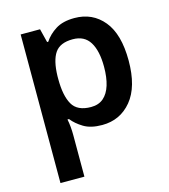

<svg xmlns="http://www.w3.org/2000/svg" viewBox="-116 -644 859 976"><g transform="rotate(-15 313.0 -156.0)"><path d="M366 -552Q461 -552 519 -481.5Q577 -411 577 -272Q577 -134 517.5 -62Q458 10 363 10Q303 10 266 -12.5Q229 -35 207 -63H199Q203 -45 205 -22.5Q207 0 207 20V240H81V-542H183L201 -470H207Q229 -504 267 -528Q305 -552 366 -552ZM330 -450Q263 -450 236 -410.5Q209 -371 207 -289V-273Q207 -186 233.5 -139.5Q260 -93 332 -93Q372 -93 397.5 -115Q423 -137 435.5 -177.5Q448 -218 448 -274Q448 -358 419.5 -404Q391 -450 330 -450Z"/></g></svg>

Font: Noto Sans Tangsa SemiBold
Style: Regular
Weight: 600
Version: Version 1.504